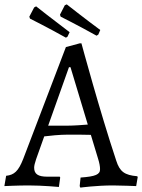

<svg xmlns="http://www.w3.org/2000/svg" viewBox="-35 -847 649 877"><path d="M406 -684 414 -689 423 -710C351 -763 270 -827 270 -827L261 -823L239 -780L242 -771C242 -771 322 -731 406 -684ZM266 -675 273 -679 283 -700C211 -754 130 -818 130 -818L121 -813L99 -771L102 -762C102 -762 182 -722 266 -675ZM332 10C332 10 404 0 481 0C515 0 587 3 587 3L594 -38L592 -42C534 -47 512 -63 496 -113C421 -338 337 -649 337 -649H329L266 -632L71 -121C49 -65 30 -48 -7 -44L-15 3C-15 3 47 0 95 0C161 0 234 7 234 7L240 -36L238 -40H181C139 -40 121 -52 121 -81C121 -90 124 -102 130 -120L167 -224C190 -227 237 -232 276 -232C304 -232 356 -232 380 -231L413 -122C419 -103 422 -87 422 -74C422 -50 402 -41 333 -36L329 3ZM185 -273 280 -540H287L366 -278C343 -276 300 -273 273 -273Z"/></svg>

Font: Alegreya SC
Style: Regular
Weight: 400
Designer: Juan Pablo del Peral
Foundry: Huerta Tipografica
Version: Version 2.007;PS 002.007;hotconv 1.0.88;makeotf.lib2.5.64775